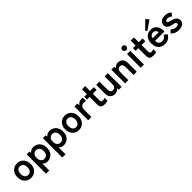

<svg xmlns="http://www.w3.org/2000/svg" viewBox="457 -2661 4745 4745"><g transform="rotate(-45 2829.5 -288.5)"><path d="M268 11Q202 11 149.5 -20.5Q97 -52 66.5 -108.5Q36 -165 36 -241Q36 -317 66.5 -373.5Q97 -430 149.5 -461.5Q202 -493 268 -493Q336 -493 388.5 -461.5Q441 -430 471 -373.5Q501 -317 501 -241Q501 -165 471 -108.5Q441 -52 388.5 -20.5Q336 11 268 11ZM268 -91Q321 -91 354.5 -130Q388 -169 388 -241Q388 -313 354.5 -352Q321 -391 268 -391Q216 -391 183 -352Q150 -313 150 -241Q150 -169 183 -130Q216 -91 268 -91Z M598 197V-481H696L702 -428Q753 -493 836 -493Q903 -493 955.5 -463Q1008 -433 1038 -376.5Q1068 -320 1068 -241Q1068 -162 1038 -105.5Q1008 -49 955.5 -19Q903 11 836 11Q799 11 767 -3.5Q735 -18 711 -44V197ZM832 -91Q885 -91 920 -130Q955 -169 955 -241Q955 -313 920 -352Q885 -391 832 -391Q779 -391 744 -352Q709 -313 709 -241Q709 -169 744 -130Q779 -91 832 -91Z M1165 197V-481H1263L1269 -428Q1320 -493 1403 -493Q1470 -493 1522.5 -463Q1575 -433 1605 -376.5Q1635 -320 1635 -241Q1635 -162 1605 -105.5Q1575 -49 1522.5 -19Q1470 11 1403 11Q1366 11 1334 -3.5Q1302 -18 1278 -44V197ZM1399 -91Q1452 -91 1487 -130Q1522 -169 1522 -241Q1522 -313 1487 -352Q1452 -391 1399 -391Q1346 -391 1311 -352Q1276 -313 1276 -241Q1276 -169 1311 -130Q1346 -91 1399 -91Z M1939 11Q1873 11 1820.5 -20.5Q1768 -52 1737.5 -108.5Q1707 -165 1707 -241Q1707 -317 1737.5 -373.5Q1768 -430 1820.5 -461.5Q1873 -493 1939 -493Q2007 -493 2059.5 -461.5Q2112 -430 2142 -373.5Q2172 -317 2172 -241Q2172 -165 2142 -108.5Q2112 -52 2059.5 -20.5Q2007 11 1939 11ZM1939 -91Q1992 -91 2025.5 -130Q2059 -169 2059 -241Q2059 -313 2025.5 -352Q1992 -391 1939 -391Q1887 -391 1854 -352Q1821 -313 1821 -241Q1821 -169 1854 -130Q1887 -91 1939 -91Z M2269 0V-481H2371L2378 -413Q2396 -449 2434.5 -471Q2473 -493 2516 -493Q2533 -493 2547 -491Q2561 -489 2571 -486V-377Q2558 -381 2540.5 -383.5Q2523 -386 2500 -386Q2451 -386 2416.5 -354Q2382 -322 2382 -264V0Z M2848 11Q2777 11 2739.5 -15Q2702 -41 2702 -119V-384H2610V-481H2702V-650H2814V-481H2947V-384H2814V-148Q2814 -114 2830.5 -102Q2847 -90 2878 -90Q2897 -90 2916.5 -96Q2936 -102 2947 -108V-5Q2929 2 2902 6.5Q2875 11 2848 11Z M3198 11Q3123 11 3075.5 -37Q3028 -85 3028 -179V-481H3141V-204Q3141 -149 3164.5 -120Q3188 -91 3226 -91Q3269 -91 3296 -121Q3323 -151 3323 -209V-481H3436V0H3335L3329 -57Q3310 -30 3277 -9.5Q3244 11 3198 11Z M3558 0V-481H3659L3665 -424Q3685 -452 3718 -472.5Q3751 -493 3796 -493Q3871 -493 3918.5 -445Q3966 -397 3966 -304V0H3853V-277Q3853 -334 3830 -362.5Q3807 -391 3768 -391Q3725 -391 3698 -361.5Q3671 -332 3671 -274V0Z M4105 0V-481H4217V0ZM4160 -560Q4131 -560 4110 -581Q4089 -602 4089 -631Q4089 -660 4110 -681Q4131 -702 4160 -702Q4189 -702 4210 -681Q4231 -660 4231 -631Q4231 -602 4210 -581Q4189 -560 4160 -560Z M4550 11Q4479 11 4441.5 -15Q4404 -41 4404 -119V-384H4312V-481H4404V-650H4516V-481H4649V-384H4516V-148Q4516 -114 4532.5 -102Q4549 -90 4580 -90Q4599 -90 4618.5 -96Q4638 -102 4649 -108V-5Q4631 2 4604 6.5Q4577 11 4550 11Z M4948 11Q4843 11 4778 -52.5Q4713 -116 4713 -241Q4713 -319 4742 -375.5Q4771 -432 4823 -462.5Q4875 -493 4942 -493Q5009 -493 5056 -460.5Q5103 -428 5128 -372Q5153 -316 5153 -246V-220H4824Q4828 -148 4862 -117.5Q4896 -87 4950 -87Q4997 -87 5027 -109.5Q5057 -132 5079 -177L5162 -119Q5125 -50 5071.5 -19.5Q5018 11 4948 11ZM4829 -307H5042Q5034 -354 5007.5 -379.5Q4981 -405 4940 -405Q4896 -405 4867.5 -381Q4839 -357 4829 -307ZM4864 -528 4829 -569 5035 -774 5104 -692Z M5432 10Q5373 10 5320 -10.5Q5267 -31 5226 -76L5296 -151Q5352 -88 5438 -88Q5479 -88 5497.5 -99.5Q5516 -111 5516 -142Q5516 -157 5507 -166.5Q5498 -176 5473.5 -184Q5449 -192 5402 -201Q5332 -215 5290 -247Q5248 -279 5248 -348Q5248 -393 5272 -425.5Q5296 -458 5337 -476Q5378 -494 5428 -494Q5484 -494 5530 -477.5Q5576 -461 5610 -426L5547 -347Q5523 -373 5493 -384Q5463 -395 5430 -395Q5393 -395 5377.5 -382Q5362 -369 5362 -351Q5362 -338 5369.5 -329Q5377 -320 5399 -312Q5421 -304 5463 -294Q5543 -275 5587 -239Q5631 -203 5631 -138Q5631 -65 5575.5 -27.5Q5520 10 5432 10Z"/></g></svg>

Font: Zen Kaku Gothic Antique
Style: Bold
Weight: 700
Designer: Yoshimichi Ohira
Foundry: Positype
Version: Version 1.001